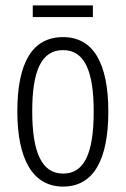

<svg xmlns="http://www.w3.org/2000/svg" viewBox="-20 -679 464 709"><path d="M323 -659H101V-616H323ZM380 -267C380 -443 326 -542 213 -542C98 -542 44 -445 44 -268C44 -91 101 10 213 10C326 10 380 -90 380 -267ZM99 -268C99 -416 132 -494 213 -494C294 -494 326 -413 326 -267C326 -112 291 -38 213 -38C134 -38 99 -117 99 -268Z"/></svg>

Font: Noto Sans Gurmukhi UI ExtraCondensed Light
Style: Regular
Weight: 300
Width: 2
Designer: Jelle Bosma - Monotype Design Team
Foundry: Monotype Imaging Inc.
Version: Version 2.004